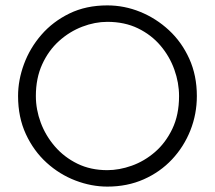

<svg xmlns="http://www.w3.org/2000/svg" viewBox="-20 -686 798 712"><path d="M378 6Q319 6 260 -16.5Q201 -39 153 -82.5Q105 -126 76 -188.5Q47 -251 47 -330Q47 -389 69 -448.5Q91 -508 133.5 -557Q176 -606 237.5 -636Q299 -666 378 -666Q441 -666 500 -642Q559 -618 606.5 -574Q654 -530 682 -468Q710 -406 710 -330Q710 -263 686 -202.5Q662 -142 618 -95Q574 -48 513 -21Q452 6 378 6ZM378 -55Q422 -55 468.5 -71.5Q515 -88 554.5 -122Q594 -156 619 -208Q644 -260 644 -330Q644 -379 626.5 -428Q609 -477 575 -517Q541 -557 491.5 -581Q442 -605 378 -605Q332 -605 285 -587Q238 -569 199 -534Q160 -499 136.5 -447.5Q113 -396 113 -330Q113 -280 131 -231.5Q149 -183 183.5 -143Q218 -103 267 -79Q316 -55 378 -55Z"/></svg>

Font: Lil Grotesk
Style: Regular
Weight: 400
Designer: Bastien Sozeau
Foundry: NBR — Bastien Sozeau
Version: Version 4.002; ttfautohint (v1.8.4.7-5d5b)